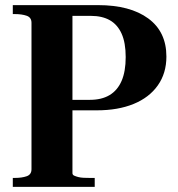

<svg xmlns="http://www.w3.org/2000/svg" viewBox="-20 -730 695 750"><path d="M263 -54V-668H335Q379 -668 409 -651Q439 -634 455 -598.5Q471 -563 471 -507Q471 -451 455 -414Q439 -377 408 -358.5Q377 -340 331 -340H229V-299H358Q441 -299 502 -324Q563 -349 596.5 -396.5Q630 -444 630 -509Q630 -606 559 -658Q488 -710 363 -710H30V-675H38Q65 -675 84 -668.5Q103 -662 103 -641V-69Q103 -48 84 -41.5Q65 -35 38 -35H30V0H350V-35H330Q319 -35 307 -35.5Q295 -36 285.5 -38.5Q276 -41 269.5 -44Q263 -47 263 -54Z"/></svg>

Font: Roboto Serif 144pt SemiBold
Style: Regular
Weight: 600
Version: Version 1.008